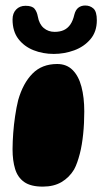

<svg xmlns="http://www.w3.org/2000/svg" viewBox="-20 -654 377 696"><path d="M135 22.5Q91.5 22.5 67.8 5.8Q44 -11 34.8 -41.5Q25.5 -72 25.5 -113Q25.5 -127.5 26.2 -142.5Q27 -157.5 28 -172.5Q29 -187.5 30.8 -202.8Q32.5 -218 34.8 -233.2Q37 -248.5 39.8 -263.2Q42.5 -278 46 -291.5Q63.5 -352.5 97.8 -387.2Q132 -422 187.5 -422Q221.5 -422 243.2 -400.2Q265 -378.5 275.2 -339.8Q285.5 -301 285.5 -250Q285.5 -229 284.5 -208.2Q283.5 -187.5 281.5 -168.2Q279.5 -149 276.5 -130.8Q273.5 -112.5 269.2 -96.2Q265 -80 260 -65.8Q255 -51.5 248.5 -39.5Q231 -10.5 203 6Q175 22.5 135 22.5ZM175 -458.5Q135.5 -458.5 101.5 -472Q67.5 -485.5 46.5 -513Q25.5 -540.5 25.5 -583.5Q25.5 -606 38.5 -619.5Q51.5 -633 72.5 -633Q96.5 -633 105.2 -622.2Q114 -611.5 117 -594.5Q122 -566.5 138.5 -552.5Q155 -538.5 178 -538.5Q197.5 -538.5 211.5 -545Q225.5 -551.5 235 -565.2Q244.5 -579 249.5 -601Q254 -618.5 264.2 -626.2Q274.5 -634 289 -634Q306.5 -634 318.8 -623Q331 -612 331 -580.5Q331 -539 307.8 -511.8Q284.5 -484.5 248.8 -471.5Q213 -458.5 175 -458.5Z"/></svg>

Font: Gluten
Style: Bold
Weight: 700
Designer: Tyler Finck
Foundry: Etcetera Type Company
Version: Version 1.204